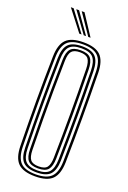

<svg xmlns="http://www.w3.org/2000/svg" viewBox="-182 -1029 732 1096"><g transform="rotate(20 184.5 -481.5)"><path d="M184.8 7Q111.5 7 80 -24.5Q48.6 -55.9 47.1 -127.8Q45.6 -205.9 44.9 -273.1Q44.2 -340.4 44.2 -403.7Q44.2 -467 44.9 -532.3Q45.7 -597.7 47.1 -672Q48.6 -744.2 80.1 -775.6Q111.5 -807 184.8 -807Q257.1 -807 288.8 -775.6Q320.5 -744.2 322.1 -672Q323.3 -600.7 324 -533.7Q324.8 -466.7 324.7 -400.8Q324.7 -334.9 324.1 -267.4Q323.5 -199.9 322.1 -127.8Q320.4 -56.1 288.9 -24.6Q257.3 7 184.8 7ZM184.8 -5.1Q249.9 -5.1 278.1 -33.7Q306.3 -62.4 307.6 -128.2Q308.8 -199.2 309.5 -265.4Q310.2 -331.5 310.2 -396.7Q310.2 -461.8 309.6 -529.7Q309 -597.5 307.6 -671.6Q306.3 -738.1 277.8 -766.5Q249.3 -794.9 184.8 -794.9Q117.9 -794.9 90.5 -765.8Q63 -736.7 61.6 -671.6Q60.1 -593.6 59.4 -526.1Q58.7 -458.6 58.7 -395.1Q58.7 -331.6 59.4 -266.4Q60.2 -201.3 61.6 -128.2Q63 -63.2 90.6 -34.1Q118.1 -5.1 184.8 -5.1ZM184.8 -17.1Q126.4 -17.1 101.9 -42.7Q77.3 -68.3 76.1 -128.5Q74.6 -206.5 73.9 -274.1Q73.2 -341.7 73.2 -405.1Q73.2 -468.4 73.9 -533.4Q74.7 -598.3 76.1 -671.3Q77.3 -731.8 101.9 -757.3Q126.5 -782.9 184.8 -782.9Q242.8 -782.9 267.3 -756.9Q291.8 -730.9 293.1 -671.2Q294.5 -590.6 295.1 -522.7Q295.7 -454.8 295.7 -392.3Q295.7 -329.7 295 -265.7Q294.3 -201.7 293.1 -128.6Q291.8 -70 267.7 -43.6Q243.6 -17.1 184.8 -17.1ZM184.8 -29.2Q236.4 -29.2 256.9 -52.6Q277.4 -76 278.6 -129Q280 -210.5 280.6 -277.5Q281.2 -344.5 281.2 -406.1Q281.2 -467.6 280.5 -531.5Q279.8 -595.5 278.6 -670.7Q277.4 -723.2 257.3 -747Q237.1 -770.8 184.8 -770.8Q133.5 -770.8 112.6 -747.9Q91.7 -725.1 90.6 -671.2Q89.1 -597.4 88.4 -531.5Q87.7 -465.6 87.7 -401.8Q87.7 -338.1 88.4 -271.2Q89.2 -204.3 90.6 -128.6Q91.7 -74.3 113.1 -51.8Q134.4 -29.2 184.8 -29.2ZM184.8 -41.3Q141.4 -41.3 123.7 -61.3Q106 -81.2 105.1 -128.9Q103.2 -233.4 102.5 -319.8Q101.9 -406.1 102.7 -490Q103.4 -573.9 105.1 -670.9Q106 -718.7 123.5 -738.7Q141 -758.7 184.8 -758.7Q229.2 -758.7 246.3 -737.9Q263.3 -717.1 264.1 -670.3Q265.5 -586.4 266.1 -519.2Q266.7 -451.9 266.7 -391.5Q266.7 -331 266 -268Q265.3 -205 264.1 -129.6Q263.2 -82.9 246.2 -62.1Q229.2 -41.3 184.8 -41.3ZM184.8 -53.4Q222.3 -53.4 235.5 -71.6Q248.8 -89.9 249.6 -129.9Q251 -210.3 251.6 -275.3Q252.2 -340.3 252.2 -400.6Q252.2 -460.8 251.6 -525.5Q251 -590.2 249.6 -669.8Q248.8 -710.7 235.4 -728.7Q222 -746.6 184.8 -746.6Q149.1 -746.6 134.7 -729.8Q120.4 -712.9 119.6 -670.5Q117.9 -571.7 117.1 -486.5Q116.4 -401.2 117.1 -315.6Q117.7 -230 119.6 -129.3Q120.4 -87.6 134.5 -70.5Q148.6 -53.4 184.8 -53.4ZM143.8 -845 47 -970.2H63.9L157.7 -845ZM170.9 -845 80 -970.2H96.9L184.9 -845ZM198.2 -845 113 -970.2H129.9L212.3 -845Z"/></g></svg>

Font: Big Shoulders Inline Thin
Style: Regular
Weight: 100
Designer: Patric King
Foundry: XO Type Co
Version: Version 2.002